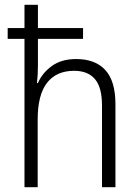

<svg xmlns="http://www.w3.org/2000/svg" viewBox="-20 -780 577 800"><path d="M138 -760V-663H326V-618H138V-508Q138 -487 137 -469.5Q136 -452 134 -434H138Q156 -476 196 -505Q236 -534 297 -534Q377 -534 419 -488Q461 -442 461 -346V0H405V-340Q405 -416 375.5 -450.5Q346 -485 289 -485Q215 -485 176 -435Q137 -385 137 -282V0H82V-618H12V-663H82V-760Z"/></svg>

Font: Noto Sans Khmer UI SemiCondensed Light
Style: Regular
Weight: 300
Width: 4
Designer: Danh Hong and the Monotype Design Team
Foundry: Monotype Imaging Inc.
Version: Version 2.002; ttfautohint (v1.8.4.7-5d5b)